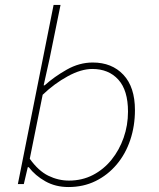

<svg xmlns="http://www.w3.org/2000/svg" viewBox="-20 -742 640 774"><path d="M256 12Q204 12 163 -11Q122 -34 96 -68H92L76 0H52L196 -722H224L180 -506L156 -398H160Q199 -433 249.5 -461.5Q300 -490 354 -490Q431 -490 477.5 -440.5Q524 -391 524 -298Q524 -234 505 -177.5Q486 -121 450 -78.5Q414 -36 365 -12Q316 12 256 12ZM258 -14Q311 -14 354.5 -36.5Q398 -59 429.5 -98Q461 -137 478.5 -187Q496 -237 496 -292Q496 -378 457 -421Q418 -464 352 -464Q307 -464 253 -434.5Q199 -405 152 -360L100 -102Q135 -53 175 -33.5Q215 -14 258 -14Z"/></svg>

Font: SourceCodeVF
Style: Italic
Weight: 200
Italic angle: -11°
Monospace: yes
Designer: Paul D. Hunt, Teo Tuominen
Foundry: Adobe
Version: Version 1.026;hotconv 1.1.0;makeotfexe 2.6.0